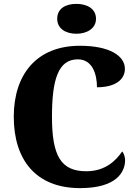

<svg xmlns="http://www.w3.org/2000/svg" viewBox="-20 -960 705 990"><path d="M374 -786C428 -786 475 -813 475 -863C475 -916 428 -940 374 -940C318 -940 275 -916 275 -863C275 -813 318 -786 374 -786ZM393 10C582 10 625 -74 625 -134C625 -149 619 -170 610 -179C579 -134 525 -77 425 -77C294 -77 248 -156 248 -358C248 -547 279 -654 381 -654C457 -654 480 -577 480 -510C578 -510 624 -552 624 -605C624 -671 547 -724 392 -724C167 -724 51 -574 51 -358C51 -137 164 10 393 10Z"/></svg>

Font: Noto Serif Ethiopic SemiCondensed Black
Style: Regular
Weight: 900
Width: 4
Designer: Monotype Design Team
Foundry: Monotype Imaging Inc.
Version: Version 2.102